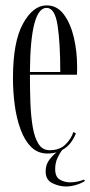

<svg xmlns="http://www.w3.org/2000/svg" viewBox="-20 -546 328 696"><path d="M152 10.5Q117 10.5 93.2 -13Q69.5 -36.5 54.8 -76.2Q40 -116 33.5 -164.5Q27 -213 27 -263Q27 -394.5 63.5 -460.5Q100 -526.5 149 -526.5Q187 -526.5 211.5 -493.5Q236 -460.5 247.8 -409.8Q259.5 -359 259.5 -305.5Q259.5 -297.5 259.5 -290Q259.5 -282.5 259 -275H88.5V-273Q88.5 -222 90.2 -173.8Q92 -125.5 98.5 -86.5Q105 -47.5 119.5 -24.5Q134 -1.5 160 -1.5Q196 -1.5 217.2 -22.2Q238.5 -43 246 -67.5L255 -62.5Q248 -44 235.8 -28Q223.5 -12 205 -2Q196.5 9 188.2 27Q180 45 180 67Q180 95 196.8 105Q213.5 115 234.5 115Q247.5 115 261.8 112Q276 109 284 105L288 109.5Q277.5 117.5 257.5 123.8Q237.5 130 219 130Q195 130 170.2 118.2Q145.5 106.5 145.5 75.5Q145.5 51.5 157.8 34.8Q170 18 185 6Q169.5 10.5 152 10.5ZM149 -517.5Q90 -517.5 88.5 -285H198.5Q198.5 -389.5 188.8 -453.5Q179 -517.5 149 -517.5Z"/></svg>

Font: Imbue 100pt Light
Style: Regular
Weight: 300
Designer: Tyler Finck
Foundry: Etcetera Type Company
Version: Version 1.102; ttfautohint (v1.8.3)